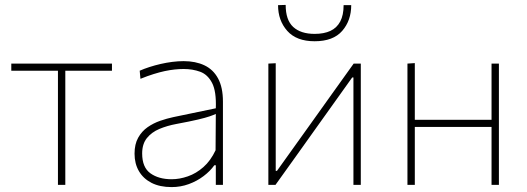

<svg xmlns="http://www.w3.org/2000/svg" viewBox="-20 -753 2147 782"><path d="M216 0Q216 -56.5 216 -108.5Q216 -160.5 216 -221V-271Q216 -311.5 216 -347Q216 -382.5 216 -417Q216 -451.5 216 -489L228.5 -465H211.5Q167 -465 119.5 -465Q72 -465 26 -465V-494H436V-465Q390 -465 342.5 -465Q295 -465 250.5 -465H233.5L246 -489Q246 -451.5 246 -417Q246 -382.5 246 -347Q246 -311.5 246 -271V-221Q246 -160.5 246 -108.5Q246 -56.5 246 0Z M679 9Q631 9 597.2 -8.2Q563.5 -25.5 545.8 -56Q528 -86.5 528 -127Q528 -166 542.8 -192.2Q557.5 -218.5 581.2 -235Q605 -251.5 632.5 -261Q660 -270.5 686 -276L859 -312Q861.5 -381 843.8 -415.2Q826 -449.5 795.2 -460.8Q764.5 -472 728 -472Q711 -472 691.8 -470Q672.5 -468 651.2 -463.5Q630 -459 605.2 -451.2Q580.5 -443.5 552 -432L549 -465Q567 -473 588.8 -480Q610.5 -487 634.2 -492.5Q658 -498 682 -501Q706 -504 728 -504Q776.5 -504 812.5 -487Q848.5 -470 868.2 -433.5Q888 -397 888 -339Q888 -316.5 888 -281Q888 -245.5 888 -211V-137Q888 -107 888 -73.5Q888 -40 888 0H859V-80H853Q836 -56 809.2 -35.8Q782.5 -15.5 749 -3.2Q715.5 9 679 9ZM679 -23Q711.5 -23 745.2 -34.8Q779 -46.5 808.5 -72.5Q838 -98.5 858 -141L859 -289Q849.5 -284.5 833.5 -279Q817.5 -273.5 786 -266Q754.5 -258.5 698 -248Q660.5 -241 629 -227.8Q597.5 -214.5 578.2 -190.5Q559 -166.5 559 -128Q559 -71 592.8 -47Q626.5 -23 679 -23Z M1073 0Q1073 -56.5 1073 -108.5Q1073 -160.5 1073 -221V-271Q1073 -311.5 1073 -348.2Q1073 -385 1073 -420.8Q1073 -456.5 1073 -494L1103 -495.5Q1103 -458 1103 -422Q1103 -386 1103 -349Q1103 -312 1103 -271V-57H1108L1245 -248.5Q1288.5 -309.5 1332.8 -371.5Q1377 -433.5 1420.5 -494H1449.5Q1449.5 -456.5 1449.5 -420.8Q1449.5 -385 1449.5 -348.2Q1449.5 -311.5 1449.5 -271V-221Q1449.5 -160.5 1449.5 -108.5Q1449.5 -56.5 1449.5 0H1419.5Q1419.5 -56.5 1419.5 -108.5Q1419.5 -160.5 1419.5 -221V-437.5H1414.5L1278.5 -247Q1234.5 -185 1190.2 -123.2Q1146 -61.5 1102 0ZM1261.5 -585Q1187.5 -585 1150 -627.2Q1112.5 -669.5 1112.5 -732L1143.5 -733Q1143.5 -671.5 1174.2 -643.2Q1205 -615 1261.5 -615Q1299.5 -615 1325.8 -627.2Q1352 -639.5 1365.8 -665.5Q1379.5 -691.5 1379.5 -732H1410.5Q1410.5 -669.5 1373.8 -627.2Q1337 -585 1261.5 -585Z M1639.5 0Q1639.5 -56.5 1639.5 -108.5Q1639.5 -160.5 1639.5 -221V-271Q1639.5 -311.5 1639.5 -348.2Q1639.5 -385 1639.5 -420.8Q1639.5 -456.5 1639.5 -494L1669.5 -496Q1669.5 -458.5 1669.5 -422.2Q1669.5 -386 1669.5 -349Q1669.5 -312 1669.5 -271V-221Q1669.5 -160.5 1669.5 -108.5Q1669.5 -56.5 1669.5 0ZM1656.5 -236V-265H2000V-236ZM1982 0Q1982 -56.5 1982 -108.5Q1982 -160.5 1982 -221V-271Q1982 -311.5 1982 -348.2Q1982 -385 1982 -420.8Q1982 -456.5 1982 -494H2012Q2012 -456.5 2012 -420.8Q2012 -385 2012 -348.2Q2012 -311.5 2012 -271V-221Q2012 -160.5 2012 -108.5Q2012 -56.5 2012 0Z"/></svg>

Font: Commissioner Thin
Style: Regular
Weight: 100
Designer: Kostas Bartsokas
Foundry: Kostas Bartsokas
Version: Version 1.001;gftools[0.9.23]